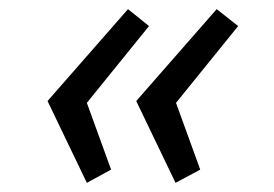

<svg xmlns="http://www.w3.org/2000/svg" viewBox="-20 -503 600 420"><path d="M364 -103 278 -282 454 -483 501 -446 365 -278 418 -132ZM170 -103 84 -282 260 -483 306 -446 170 -278 223 -132Z"/></svg>

Font: Ubuntu Sans Mono
Style: Italic
Weight: 400
Italic angle: -13.5°
Monospace: yes
Designer: Dalton Maag Ltd
Foundry: Dalton Maag Ltd
Version: Version 1.006